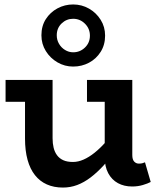

<svg xmlns="http://www.w3.org/2000/svg" viewBox="-20 -831 716 865"><path d="M263.5 14Q222.8 14 191.2 -0.1Q159.6 -14.1 137.7 -41.7Q115.7 -69.2 104.2 -110.8Q92.7 -152.3 92.7 -206.6V-471H216.9V-208.2Q216.9 -184.7 221.6 -165.4Q226.3 -146.1 236.9 -131.7Q247.4 -117.3 264.9 -109.3Q282.4 -101.3 308.8 -101.3Q331.9 -101.3 356.3 -112Q380.7 -122.6 406.2 -143Q431.7 -163.3 457.9 -193.1Q484.1 -222.9 510.6 -260.3V-162.8Q478 -119.6 447.8 -86.7Q417.6 -53.8 388 -31.4Q358.4 -9 327.8 2.5Q297.2 14 263.5 14ZM5.1 -372.5V-471H195.3V-372.5ZM575.3 9.2Q539 9.2 511.3 -5.9Q483.6 -21 467.7 -50.5Q451.8 -80 451.8 -122.2V-471H576V-132.9Q576 -111.8 584.7 -102.9Q593.3 -93.9 605.4 -93.9Q614.8 -93.9 621.4 -95.6Q628 -97.4 633.2 -99.8L659 -11.2Q646 -4.2 623.6 2.5Q601.3 9.2 575.3 9.2ZM371.9 -372.5V-471H559.9V-372.5ZM309.6 -531.1Q271.6 -531.1 239 -550Q206.4 -568.9 186.5 -600.9Q166.6 -632.9 166.6 -671.9Q166.6 -713.9 186.5 -744.9Q206.4 -775.9 239 -793.4Q271.6 -810.9 309.6 -810.9Q348.3 -810.9 381 -792.2Q413.6 -773.6 433.5 -741.8Q453.5 -710.1 453.5 -670.4Q453.5 -629.1 433.5 -597.4Q413.6 -565.8 381 -548.5Q348.3 -531.1 309.6 -531.1ZM309.6 -595.4Q340.5 -595.4 362.8 -616.9Q385.1 -638.4 385.1 -670.4Q385.1 -702 362.8 -724.2Q340.5 -746.4 309.6 -746.4Q279.5 -746.4 257.6 -725.4Q235.7 -704.3 235.7 -671.9Q235.7 -651.1 245.8 -633.8Q255.8 -616.4 273 -605.9Q290.1 -595.4 309.6 -595.4Z"/></svg>

Font: BioRhyme ExtraBold
Style: Regular
Weight: 800
Designer: Aoife Mooney
Foundry: Aoife Mooney Type
Version: Version 1.600;gftools[0.9.33]